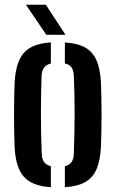

<svg xmlns="http://www.w3.org/2000/svg" viewBox="-20 -788 491 816"><path d="M42.2 -162Q40.9 -186.8 40.3 -222.3Q39.7 -257.7 39.7 -297.2Q39.7 -336.6 40.3 -373.6Q40.9 -410.7 42.2 -438.4Q47.2 -524.3 81.5 -563.4Q115.8 -602.6 196.1 -607.7V-518.2Q175.8 -512.8 166.6 -499.8Q157.4 -486.7 156.7 -465.2Q155.5 -430 154.8 -390.1Q154 -350.2 153.9 -307.7Q153.8 -265.2 154.7 -221.8Q155.5 -178.3 157.3 -135.4Q158 -112.9 167.1 -99.7Q176.3 -86.4 196.1 -81.6V7.7Q115.2 2.4 80.8 -37.5Q46.4 -77.4 42.2 -162ZM255.7 7.7V-81.6Q275.8 -86.6 284.4 -99.8Q293.1 -112.9 293.8 -134.7Q295.3 -179.7 296.1 -220.7Q297 -261.8 297.1 -301.5Q297.2 -341.3 296.4 -381.9Q295.5 -422.4 293.8 -466.1Q293.1 -488 284.3 -500.9Q275.6 -513.9 255.7 -518.4V-607.7Q310.6 -604.1 343 -585.4Q375.3 -566.6 390.7 -530.4Q406 -494.3 408.9 -438.4Q410.1 -411.9 410.8 -376.1Q411.6 -340.4 411.6 -301.7Q411.6 -262.9 410.8 -226.5Q410.1 -190.1 408.9 -162Q405.7 -105.5 390.4 -69.3Q375 -33.1 342.7 -14.5Q310.4 4.1 255.7 7.7ZM176.9 -640 90.1 -768H174.8L258.4 -640Z"/></svg>

Font: Big Shoulders Stencil Text Thin
Style: Regular
Weight: 100
Designer: Patric King
Foundry: XO Type Co
Version: Version 2.001